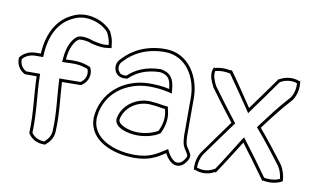

<svg xmlns="http://www.w3.org/2000/svg" viewBox="-74 -783 1545 948"><g transform="rotate(10 699.0 -309.0)"><path d="M-3 -370C-3 -343 11 -318 35 -305L40 -302H99C101 -212 116 -119 112 -27V-20C126 5 155 23 189 23H199L206 16C224 1 239 -23 239 -54C243 -139 231 -218 227 -296C255 -296 284 -297 313 -297H321C349 -311 369 -348 355 -384L351 -393L340 -397C314 -407 289 -411 258 -410C248 -410 238 -409 227 -409C231 -466 251 -501 270 -515C278 -521 319 -518 342 -507H344C376 -499 401 -498 414 -500L439 -503L436 -528C434 -548 426 -566 418 -583L417 -584C383 -628 296 -662 227 -630C146 -596 105 -516 100 -416H79C43 -416 14 -402 -3 -378ZM12 -370V-373C27 -391 49 -401 79 -401H114L115 -415C120 -512 158 -585 233 -616C295 -645 375 -614 405 -575V-574C413 -557 419 -543 421 -526L422 -516L412 -515C402 -513 379 -514 348 -522H346H345C320 -533 278 -540 261 -527C237 -509 216 -470 212 -410L211 -394H227C239 -394 248 -395 258 -395C288 -396 310 -392 335 -383L340 -381L341 -378C351 -351 337 -324 317 -312H313C284 -312 255 -311 227 -311H211L212 -295C216 -216 228 -138 224 -55V-54C224 -28 211 -9 196 4V5L193 8H189C162 8 139 -6 127 -24V-27C131 -122 116 -213 114 -302V-317H44C43 -318 43 -317 42 -318C23 -329 12 -348 12 -370Z M412 -147C412 -36 535 11 642 11C716 11 755 -13 795 -39C804 -22 824 9 853 12C878 14 894 -3 902 -15C910 -26 918 -39 912 -56L911 -57C892 -95 884 -82 882 -143V-331C882 -433 822 -545 702 -545C611 -545 540 -510 493 -458C468 -437 467 -395 496 -375C508 -367 523 -366 541 -368L547 -373C578 -402 626 -427 696 -428C738 -421 750 -402 754 -354C723 -362 685 -364 657 -364C523 -364 419 -274 412 -149ZM427 -147V-149C432 -233 482 -298 557 -329C587 -342 621 -349 657 -349C684 -349 721 -346 750 -339L771 -334L769 -355C765 -406 747 -435 698 -443H697H696C622 -442 570 -415 537 -384L535 -382C519 -381 511 -383 504 -387C501 -389 500 -392 498 -394C485 -409 488 -434 503 -447L504 -448C548 -497 615 -530 702 -530C810 -530 867 -429 867 -331V-143C869 -80 882 -82 898 -50L899 -48C901 -41 897 -34 890 -24C883 -13 871 -2 854 -3C835 -5 817 -29 808 -46L801 -61L787 -52C747 -26 712 -4 642 -4C536 -4 427 -50 427 -147ZM524 -160C526 -118 592 -101 640 -101C682 -101 722 -113 747 -129L751 -132L753 -136C772 -177 777 -215 765 -257L763 -267L752 -268C730 -270 713 -275 692 -276H691C608 -289 533 -233 524 -163V-162ZM539 -161C547 -222 614 -273 689 -261H691C710 -260 727 -255 751 -253C762 -215 757 -181 739 -142C717 -128 679 -116 640 -116C591 -116 540 -137 539 -161Z M944 21 947 16 961 21C995 31 1028 23 1049 10L1052 13C1086 -37 1126 -102 1161 -157C1198 -108 1240 -51 1286 13L1292 11L1302 13C1327 16 1352 13 1373 4L1386 -3C1385 -30 1377 -58 1361 -83C1320 -137 1279 -190 1233 -244C1274 -298 1310 -347 1364 -406C1387 -437 1390 -481 1384 -508L1381 -503L1368 -508C1333 -517 1299 -507 1281 -495L1279 -497C1241 -442 1199 -386 1159 -330C1125 -380 1085 -442 1043 -499L1037 -497C1017 -501 992 -503 970 -498L959 -495L954 -498C938 -467 950 -435 967 -402V-401C1003 -351 1047 -293 1086 -243C1053 -199 1002 -126 963 -72C943 -41 940 -3 944 21ZM957 4C957 -17 962 -43 975 -64C1015 -119 1065 -190 1098 -234L1105 -243L1098 -252C1060 -301 1017 -358 982 -406L980 -409C965 -437 958 -461 963 -481L974 -483C994 -487 1015 -486 1034 -482H1037C1077 -426 1114 -370 1147 -322L1159 -304L1171 -321C1209 -374 1249 -428 1285 -480L1289 -483C1304 -493 1334 -501 1363 -494L1371 -491C1373 -466 1367 -436 1352 -416C1297 -356 1262 -307 1221 -253L1214 -243L1222 -234C1267 -181 1309 -127 1349 -74C1362 -54 1368 -33 1370 -12L1366 -10C1348 -2 1326 0 1304 -2L1292 -4C1248 -66 1209 -119 1173 -166L1160 -183L1148 -165C1116 -114 1079 -53 1047 -6L1041 -3C1023 8 995 15 966 7Z"/></g></svg>

Font: Snowfall
Style: BlkOl
Weight: 900
Designer: Jasper
Foundry: Cannot Into Space Fonts
Version: Version 0.9